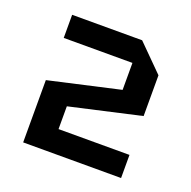

<svg xmlns="http://www.w3.org/2000/svg" viewBox="-82 -781 559 562"><g transform="rotate(20 197.5 -500.0)"><path d="M350 -372V-300H45V-494L266 -544V-628H52V-700H270L350 -620V-493L129 -443V-372Z"/></g></svg>

Font: Tektur SemiCondensed
Style: Regular
Weight: 400
Width: 4
Designer: Adam Jagosz
Foundry: Adam Jagosz
Version: Version 1.005;gftools[0.9.30]